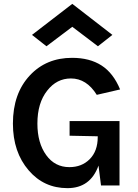

<svg xmlns="http://www.w3.org/2000/svg" viewBox="-20 -962 717 996"><path d="M146 -781 355 -942 563 -781 488 -722 355 -823 221 -722ZM47 -321Q47 -477 135 -571Q220 -662 354 -662Q445 -662 506.5 -622.5Q568 -583 603 -498L482 -470Q429 -555 348 -555Q274 -555 225 -492Q174 -428 174 -321Q174 -220 220 -157Q265 -95 340 -95Q404 -95 445 -136Q487 -178 487 -251V-255L341 -258V-334H600V0H504L491 -103Q449 14 330 14Q208 14 129 -78Q47 -173 47 -321Z"/></svg>

Font: Karmilla
Style: Bold
Weight: 700
Designer: Jonathan Pinhorn
Version: Version 1.000